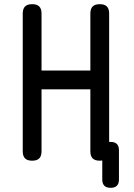

<svg xmlns="http://www.w3.org/2000/svg" viewBox="-20 -760 640 920"><path d="M413 -332H179V-35Q179 -12 168 -1Q157 10 134 10Q111 10 100 -1Q89 -12 89 -35V-695Q89 -718 100 -729Q111 -740 134 -740Q157 -740 168 -729Q179 -718 179 -695V-422H413V-695Q413 -718 424 -729Q435 -740 458 -740Q481 -740 492 -729Q503 -718 503 -695V-80H510Q530 -80 540 -70Q550 -60 550 -40V100Q550 120 540 130Q530 140 510 140Q490 140 480 130Q470 120 470 100V9Q464 10 458 10Q435 10 424 -1Q413 -12 413 -35Z"/></svg>

Font: Maple Mono Normal
Style: Regular
Weight: 400
Monospace: yes
Designer: subframe7536
Version: Version 7.000